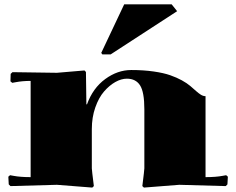

<svg xmlns="http://www.w3.org/2000/svg" viewBox="-20 -850 1080 878"><path d="M485.8 -601.1H448.2L442.9 -607.9L547.9 -830.1H765.1L790 -798.8ZM399.9 -80.1Q399.9 -73.2 409.2 1L401.9 7.8L240.2 -4.9L27.8 1L20 -6.8L18.1 -42L25.9 -48.8L42 -45.9Q73.2 -40 120.1 -40V-480Q83 -480 51.8 -474.1L36.1 -471.2L27.8 -478L28.8 -512.2L37.1 -520L240.2 -517.1L366.2 -527.8L373 -521Q373 -517.6 374 -448.7Q375 -379.9 375 -373H377.9Q404.8 -447.3 461.2 -488.5Q517.6 -529.8 580.1 -529.8Q635.7 -529.8 681.9 -523.2Q728 -516.6 758.1 -506.1Q788.1 -495.6 811.5 -482.7Q835 -469.7 849.9 -457Q864.7 -444.3 876.5 -433.8Q888.2 -423.3 898.7 -416.7Q909.2 -410.2 919.9 -410.2V-40Q966.8 -40 998 -45.9L1014.2 -48.8L1022 -42L1020 -6.8L1012.2 1L799.8 -4.9L638.2 7.8L630.9 1Q640.1 -73.2 640.1 -80.1V-350.1Q640.1 -428.7 620.6 -459.5Q601.1 -490.2 560.1 -490.2Q534.7 -490.2 507.3 -474.9Q480 -459.5 455.8 -431.6Q431.6 -403.8 415.8 -358.6Q399.9 -313.5 399.9 -259.8Z"/></svg>

Font: Yokawerad
Style: Regular
Weight: 500
Designer: gluk
Foundry: gluk
Version: Version 0.79